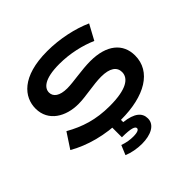

<svg xmlns="http://www.w3.org/2000/svg" viewBox="-247 -1004 1493 1493"><g transform="rotate(-45 500.0 -257.0)"><path d="M61.5 -101.6C177.7 -34.7 335 10.7 507.3 10.7C768.1 10.7 938 -89.4 938 -265.6C938 -397 840.3 -481 660.2 -481C565.4 -481 452.6 -457.5 384.8 -457.5C300.8 -457.5 260.3 -489.7 260.3 -535.2C260.3 -581.5 304.7 -635.7 474.6 -635.7C594.2 -635.7 707 -607.4 793.5 -569.8L861.3 -694.8C757.3 -741.7 615.7 -772.9 478.5 -772.9C196.3 -772.9 98.1 -645.5 98.1 -520.5C98.1 -379.9 222.7 -309.6 359.4 -309.6C441.4 -309.6 549.3 -335.9 633.8 -335.9C730 -335.9 775.4 -301.3 775.4 -246.1C775.4 -177.2 704.6 -126.5 521 -126.5C368.2 -126.5 255.4 -164.1 144 -227.1ZM415.5 -14.6V111.8C519 111.8 548.8 126 548.8 145C548.8 158.2 533.7 170.9 481.4 170.9C449.2 170.9 412.1 166 369.6 150.9L336.9 229.5C380.9 248.5 438.5 258.8 489.7 258.8C586.9 258.8 662.6 222.7 662.6 151.4C662.6 88.9 616.7 48.8 505.9 35.6V-14.6Z"/></g></svg>

Font: Krona One
Style: Regular
Weight: 400
Designer: Yvonne Schüttler
Foundry: Yvonne Schüttler
Version: Version 1.002